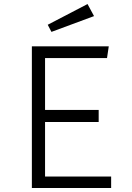

<svg xmlns="http://www.w3.org/2000/svg" viewBox="-20 -935 655 955"><path d="M204.1 -646.2V-388.2H470.8V-328.2H204.1V-56.9H532.8V0H138.5V-704.6H521L512.3 -646.2ZM415.4 -914.9 447.7 -854.9 235.9 -776.4 217.4 -811.8Z"/></svg>

Font: Fira Code Light
Style: Regular
Weight: 300
Monospace: yes
Designer: Carrois Corporate, Edenspiekermann AG, Nikita Prokopov
Foundry: Carrois Corporate, Edenspiekermann AG, Nikita Prokopov
Version: Version 6.000; ttfautohint (v1.8.2) -l 8 -r 50 -G 200 -x 14 